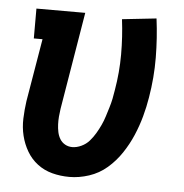

<svg xmlns="http://www.w3.org/2000/svg" viewBox="-44 -564 588 615"><g transform="rotate(5 250.0 -257.0)"><path d="M201 8Q172 8 145.5 1Q119 -6 98 -22Q77 -38 63.5 -61Q50 -84 43.5 -110.5Q37 -137 38 -165.5Q39 -194 43 -222L77 -424H49V-520H206L154 -207Q152 -194 151 -181.5Q150 -169 150.5 -156.5Q151 -144 153.5 -132Q156 -120 162 -110Q168 -100 178.5 -94Q189 -88 202 -88Q216 -88 231 -95Q246 -102 256.5 -114Q267 -126 275 -139.5Q283 -153 289.5 -167Q296 -181 300.5 -195.5Q305 -210 309.5 -224.5Q314 -239 317 -253.5Q320 -268 322 -282Q332 -340 332 -397Q332 -454 325 -510L435 -522Q443 -460 443.5 -396.5Q444 -333 433 -268Q428 -237 419.5 -206Q411 -175 398 -144.5Q385 -114 366 -85.5Q347 -57 321.5 -35Q296 -13 264 -2.5Q232 8 201 8Z"/></g></svg>

Font: Iosevka Curly Slab
Style: Bold Italic
Weight: 700
Italic angle: -9°
Monospace: yes
Designer: Belleve Invis
Foundry: Belleve Invis
Version: Version 22.1.2; ttfautohint (v1.8.4)